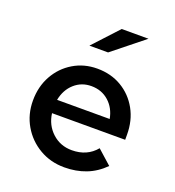

<svg xmlns="http://www.w3.org/2000/svg" viewBox="-135 -842 870 957"><g transform="rotate(20 300.0 -363.0)"><path d="M313 10Q240 10 181 -24.5Q122 -59 87.5 -118Q53 -177 53 -250Q53 -324 85.5 -382.5Q118 -441 174.5 -475Q231 -509 301 -509Q374 -509 430.5 -475.5Q487 -442 519.5 -383.5Q552 -325 552 -250V-223H164Q172 -162 215 -122.5Q258 -83 319 -83Q400 -83 447 -140L522 -73Q479 -30 427 -10Q375 10 313 10ZM165 -294H444Q434 -349 396 -383Q358 -417 303 -417Q251 -417 213.5 -383.5Q176 -350 165 -294ZM224 -603 347 -736H489L323 -603Z"/></g></svg>

Font: Red Hat Mono Medium
Style: Regular
Weight: 500
Monospace: yes
Designer: Pentagram, MCKL
Foundry: Pentagram, MCKL
Version: Version 1.023; ttfautohint (v1.8.3)